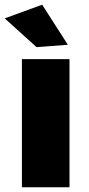

<svg xmlns="http://www.w3.org/2000/svg" viewBox="-32 -795 376 815"><path d="M61 -544H263V0H61ZM147 -775 256 -605 123 -595 -12 -717Z"/></svg>

Font: #9Slide03 Montserrat ExtraBold
Style: Regular
Weight: 800
Designer: Julieta Ulanovsky
Foundry: Julieta Ulanovsky
Version: Version 6.001